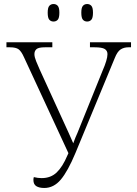

<svg xmlns="http://www.w3.org/2000/svg" viewBox="-20 -924 682 954"><path d="M200 10Q175 10 160.5 1Q146 -8 146 -30Q146 -37 148 -44Q168 -39 187 -39Q232 -39 261.5 -67Q291 -95 315 -152L320 -163L99 -640Q86 -669 72.5 -679Q59 -689 29 -689H12V-714H240V-689H203Q172 -689 161.5 -680Q151 -671 151 -655Q151 -641 159.5 -620Q168 -599 177 -579L321 -264Q333 -237 344 -212Q349 -226 354 -238.5Q359 -251 365 -264L489 -571Q514 -628 514 -655Q514 -672 500.5 -680.5Q487 -689 450 -689H427V-714H631V-689H618Q596 -689 579.5 -678.5Q563 -668 550 -635L355 -164Q317 -73 282 -31.5Q247 10 200 10ZM413 -817Q400 -817 392 -826Q384 -835 384 -861Q384 -886 392 -895Q400 -904 413 -904Q426 -904 434 -895Q442 -886 442 -861Q442 -835 434 -826Q426 -817 413 -817ZM246 -817Q233 -817 225 -826Q217 -835 217 -861Q217 -886 225 -895Q233 -904 246 -904Q259 -904 267 -895Q275 -886 275 -861Q275 -835 267 -826Q259 -817 246 -817Z"/></svg>

Font: Noto Serif ExtraLight
Style: Regular
Weight: 200
Designer: Monotype Design Team
Foundry: Monotype Imaging Inc.
Version: Version 2.015; ttfautohint (v1.8.4.7-5d5b)